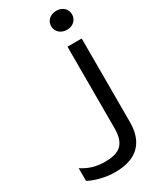

<svg xmlns="http://www.w3.org/2000/svg" viewBox="-367 -834 875 1076"><g transform="rotate(-30 70.5 -296.5)"><path d="M249 -565H157V-38C157 64 113 99 19 99C-42 99 -86 84 -129 56V138C-97 157 -28 178 38 178C192 178 249 93 249 -24ZM203 -648C242 -648 270 -674 270 -710C270 -745 242 -771 203 -771C164 -771 135 -745 135 -710C135 -674 164 -648 203 -648Z"/></g></svg>

Font: Bounded Light
Style: Regular
Weight: 300
Designer: Vlad Churkin
Version: Version 3.0